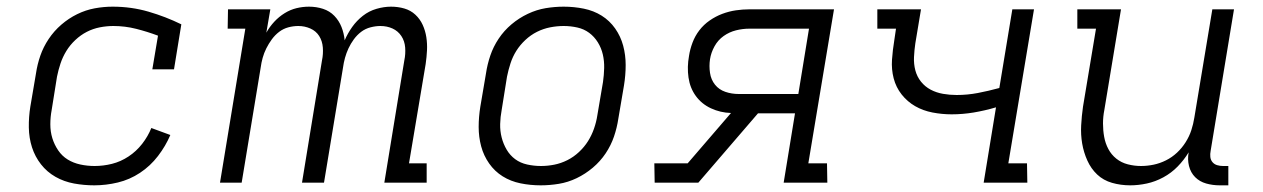

<svg xmlns="http://www.w3.org/2000/svg" viewBox="-20 -548 3790 576"><path d="M263 8Q232 8 202 2.5Q172 -3 146.5 -17.5Q121 -32 103 -55Q85 -78 76 -106Q67 -134 66.5 -165.5Q66 -197 71 -228L88 -328Q92 -355 101 -381Q110 -407 126 -431Q142 -455 164 -474Q186 -493 211.5 -505.5Q237 -518 264 -523Q291 -528 318 -528Q374 -528 425.5 -513Q477 -498 524 -475L502 -340H437L454 -441Q422 -453 388.5 -461.5Q355 -470 320 -470Q300 -470 279.5 -466Q259 -462 240.5 -452.5Q222 -443 206 -428Q190 -413 179 -395Q168 -377 161.5 -357.5Q155 -338 151 -318L135 -218Q131 -197 131 -175Q131 -153 137 -133.5Q143 -114 154.5 -97Q166 -80 183 -69.5Q200 -59 221 -54.5Q242 -50 264 -50Q290 -50 316 -56.5Q342 -63 365.5 -78.5Q389 -94 406.5 -116.5Q424 -139 434 -164L491 -143Q477 -110 454 -80Q431 -50 400 -29.5Q369 -9 333.5 -0.5Q298 8 263 8Z M640 0 716 -462H663L664 -520H791L779 -450Q789 -468 803 -483Q817 -498 834 -508.5Q851 -519 869.5 -523.5Q888 -528 907 -528Q929 -528 949 -521.5Q969 -515 983 -500.5Q997 -486 1004.5 -467Q1012 -448 1014 -427Q1023 -448 1036.5 -467Q1050 -486 1068.5 -500.5Q1087 -515 1109.5 -521.5Q1132 -528 1153 -528Q1174 -528 1193 -522.5Q1212 -517 1226 -504Q1240 -491 1248 -473.5Q1256 -456 1259 -436.5Q1262 -417 1261 -397Q1260 -377 1257 -356L1207 -58H1260V0H1133L1193 -367Q1197 -386 1195.5 -405.5Q1194 -425 1184 -440Q1174 -455 1157.5 -462.5Q1141 -470 1121 -470Q1107 -470 1091.5 -466Q1076 -462 1063.5 -452.5Q1051 -443 1041.5 -430Q1032 -417 1025.5 -403Q1019 -389 1015 -374.5Q1011 -360 1009 -345L952 0H886L946 -367Q950 -386 948.5 -405.5Q947 -425 937.5 -440Q928 -455 911 -462.5Q894 -470 875 -470Q860 -470 845 -466Q830 -462 817.5 -452.5Q805 -443 795.5 -430Q786 -417 779 -403Q772 -389 768 -374.5Q764 -360 762 -345L705 0Z M1602 8Q1571 8 1541.5 2Q1512 -4 1488 -19Q1464 -34 1447.5 -57.5Q1431 -81 1423.5 -109Q1416 -137 1416 -167Q1416 -197 1421 -228L1438 -328Q1442 -355 1451 -381.5Q1460 -408 1476 -432Q1492 -456 1514.5 -475Q1537 -494 1563.5 -506.5Q1590 -519 1617 -523.5Q1644 -528 1671 -528Q1702 -528 1731.5 -522Q1761 -516 1785 -501Q1809 -486 1825.5 -462.5Q1842 -439 1849.5 -411Q1857 -383 1857 -353Q1857 -323 1852 -292L1835 -192Q1831 -165 1822 -138.5Q1813 -112 1797 -88Q1781 -64 1758.5 -45Q1736 -26 1710 -13.5Q1684 -1 1656.5 3.5Q1629 8 1602 8ZM1603 -50Q1623 -50 1643 -54Q1663 -58 1682 -67.5Q1701 -77 1717 -92Q1733 -107 1744 -124.5Q1755 -142 1762 -162Q1769 -182 1772 -202L1789 -302Q1792 -323 1792.5 -344Q1793 -365 1788.5 -384.5Q1784 -404 1773.5 -421Q1763 -438 1747.5 -449.5Q1732 -461 1712 -465.5Q1692 -470 1671 -470Q1651 -470 1630.5 -466Q1610 -462 1591 -452.5Q1572 -443 1556 -428Q1540 -413 1529 -395.5Q1518 -378 1511.5 -358Q1505 -338 1501 -318L1485 -218Q1481 -197 1480.5 -176Q1480 -155 1485 -135.5Q1490 -116 1500 -99Q1510 -82 1525.5 -70.5Q1541 -59 1561.5 -54.5Q1582 -50 1603 -50Z M1944 0 1943 -58H2043L2173 -209Q2141 -210 2113 -223Q2085 -236 2067.5 -260Q2050 -284 2045.5 -315.5Q2041 -347 2047 -380Q2050 -400 2057.5 -420Q2065 -440 2078 -457Q2091 -474 2109 -486.5Q2127 -499 2147 -506.5Q2167 -514 2187.5 -517Q2208 -520 2228 -520H2482L2405 -58H2461L2462 0H2331L2365 -208H2254L2075 0ZM2375 -266 2407 -462H2228Q2208 -462 2188 -457Q2168 -452 2151 -440Q2134 -428 2123.5 -409Q2113 -390 2110 -370Q2107 -350 2110 -329.5Q2113 -309 2125 -294Q2137 -279 2156 -272.5Q2175 -266 2196 -266Z M2931 0 2968 -226Q2934 -216 2901 -210.5Q2868 -205 2835 -205Q2806 -205 2777.5 -210.5Q2749 -216 2725.5 -229.5Q2702 -243 2685 -264.5Q2668 -286 2661 -313Q2654 -340 2656 -369Q2658 -398 2663 -428L2668 -462H2612V-520H2743L2726 -418Q2723 -398 2722 -377Q2721 -356 2726 -337Q2731 -318 2743 -303Q2755 -288 2772 -279Q2789 -270 2809 -266.5Q2829 -263 2850 -263Q2882 -263 2913.5 -269Q2945 -275 2978 -284L3017 -520H3082L3005 -58H3061L3062 0Z M3371 8Q3342 8 3316 0.5Q3290 -7 3271.5 -24.5Q3253 -42 3242 -66.5Q3231 -91 3226.5 -117.5Q3222 -144 3223.5 -172Q3225 -200 3229 -228L3268 -462H3212V-520H3343L3293 -218Q3289 -198 3289 -177.5Q3289 -157 3292.5 -137.5Q3296 -118 3305 -101Q3314 -84 3329 -72Q3344 -60 3363.5 -55Q3383 -50 3403 -50Q3422 -50 3441 -54Q3460 -58 3478 -67Q3496 -76 3511 -90Q3526 -104 3537 -121.5Q3548 -139 3554 -157.5Q3560 -176 3563 -195L3617 -520H3682L3612 -96Q3610 -86 3611 -77Q3612 -68 3617.5 -61.5Q3623 -55 3631.5 -52.5Q3640 -50 3649 -50H3665V8H3639Q3618 8 3598.5 2.5Q3579 -3 3565.5 -16.5Q3552 -30 3547 -50Q3542 -70 3546 -91Q3532 -68 3513 -48.5Q3494 -29 3470 -16Q3446 -3 3420.5 2.5Q3395 8 3371 8Z"/></svg>

Font: Iosevka Etoile Light
Style: Italic
Weight: 300
Italic angle: -9°
Designer: Belleve Invis
Foundry: Belleve Invis
Version: Version 22.1.2; ttfautohint (v1.8.4)